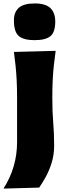

<svg xmlns="http://www.w3.org/2000/svg" viewBox="-35 -877 388 1123"><path d="M-14.6 226.1Q64.9 101.6 64.9 -46.4V-303.2Q64.9 -362.8 62.5 -408.4Q60.1 -454.1 55.9 -493.7Q51.8 -533.2 46.4 -573.2L290.5 -579.6Q284.7 -538.6 280.3 -498.3Q275.9 -458 273.4 -411.1Q271 -364.3 271 -303.2Q271 -222.7 276.4 -158.7Q281.7 -94.7 281.7 -25.9Q281.7 27.8 267.3 74.5Q252.9 121.1 232.4 158Q211.9 194.8 194.3 220.2ZM167 -642.1Q103.5 -642.1 75 -666.3Q46.4 -690.4 46.4 -758.3Q46.4 -806.2 75.2 -831.5Q104 -856.9 168 -856.9Q231.4 -856.9 259.8 -829.6Q288.1 -802.2 288.1 -751.5Q288.1 -688.5 259.8 -665.3Q231.4 -642.1 167 -642.1Z"/></svg>

Font: Pinar-DS1-FD ExtraBold
Style: Regular
Weight: 800
Designer: Amin Abedi
Version: Version 2.000